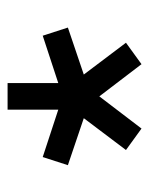

<svg xmlns="http://www.w3.org/2000/svg" viewBox="38 -824 402 519"><g transform="rotate(-90 239.5 -564.0)"><path d="M152 -383 239 -497 326 -383 384 -425 298 -539 425 -582 403 -650 275 -608V-745H203V-608L75 -650L53 -582L180 -539L94 -425Z"/></g></svg>

Font: Plus Jakarta Sans
Style: Regular
Weight: 400
Designer: Gumpita Rahayu
Foundry: Tokotype
Version: Version 2.004; ttfautohint (v1.8.3)